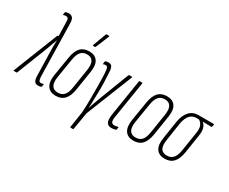

<svg xmlns="http://www.w3.org/2000/svg" viewBox="-149 -1110 2040 1709"><g transform="rotate(30 871.5 -255.0)"><path d="M233 6Q214 6 203.5 -3Q193 -12 188.5 -29.5Q184 -47 184 -71L178 -304Q177 -336 177 -365.5Q177 -395 179 -427H178Q166 -395 155.5 -365.5Q145 -336 133 -304L15 -4Q13 0 9 0H-18Q-23 0 -20 -6L161 -464Q163 -468 167 -468H173L169 -607Q170 -635 162.5 -645.5Q155 -656 141 -656Q134 -656 127 -654.5Q120 -653 115 -651Q110 -650 111 -655L115 -678Q116 -683 120 -684Q137 -689 152 -689Q177 -689 190.5 -673Q204 -657 205 -618L217 -80Q218 -55 223 -41Q228 -27 245 -27Q257 -27 269 -32Q271 -33 272 -31.5Q273 -30 272 -27L269 -6Q267 0 262 1Q253 4 247 5Q241 6 233 6Z M414 6Q355 6 328.5 -33Q302 -72 313 -146L345 -343Q357 -418 389.5 -452.5Q422 -487 479 -487Q538 -487 564.5 -448.5Q591 -410 579 -335L548 -138Q536 -64 503.5 -29Q471 6 414 6ZM417 -28Q458 -28 481.5 -54.5Q505 -81 513 -139L544 -335Q553 -395 535.5 -424.5Q518 -454 475 -454Q434 -454 411 -427Q388 -400 379 -342L347 -146Q338 -87 356 -57.5Q374 -28 417 -28ZM482 -546Q479 -546 478.5 -548Q478 -550 479 -554L529 -689Q530 -692 532 -693.5Q534 -695 537 -695H560Q563 -695 564 -693Q565 -691 563 -687L508 -552Q506 -546 499 -546Z M672 185Q667 185 668 179L693 17Q697 -46 697.5 -116Q698 -186 697.5 -255Q697 -324 694 -386Q691 -430 685 -442Q679 -454 664 -454Q654 -454 642 -449Q640 -448 639 -449.5Q638 -451 639 -455L641 -475Q642 -482 649 -483Q655 -485 661.5 -486Q668 -487 676 -487Q694 -487 704.5 -478.5Q715 -470 720 -448.5Q725 -427 725 -387Q728 -344 729 -312Q730 -280 730 -254Q730 -228 729 -203Q728 -177 727.5 -151.5Q727 -126 726.5 -100Q726 -74 724 -49H725Q732 -73 740.5 -96.5Q749 -120 758.5 -145.5Q768 -171 779 -200L885 -476Q888 -481 891 -481H918Q924 -481 922 -475L731 4L702 179Q701 185 696 185Z M988 6Q965 6 951 -4.5Q937 -15 932.5 -37.5Q928 -60 933 -97L993 -475Q994 -481 1000 -481H1023Q1030 -481 1028 -475L967 -95Q961 -56 969.5 -41.5Q978 -27 998 -27Q1009 -27 1017.5 -29Q1026 -31 1034 -33Q1041 -36 1040 -28L1036 -7Q1035 -2 1032 -1Q1023 2 1012 4Q1001 6 988 6Z M1213 6Q1154 6 1127.5 -33Q1101 -72 1112 -146L1144 -343Q1156 -418 1188.5 -452.5Q1221 -487 1278 -487Q1337 -487 1363.5 -448.5Q1390 -410 1378 -335L1347 -138Q1335 -64 1302.5 -29Q1270 6 1213 6ZM1216 -28Q1257 -28 1280.5 -54.5Q1304 -81 1312 -139L1343 -335Q1352 -395 1334.5 -424.5Q1317 -454 1274 -454Q1233 -454 1210 -427Q1187 -400 1178 -342L1146 -146Q1137 -87 1155 -57.5Q1173 -28 1216 -28Z M1534 6Q1475 6 1448.5 -33Q1422 -72 1434 -146L1462 -329Q1474 -402 1509.5 -441.5Q1545 -481 1602 -481H1760Q1765 -481 1764 -475L1760 -455Q1759 -448 1755 -448L1665 -450V-449Q1686 -433 1695.5 -403Q1705 -373 1697 -324L1668 -138Q1657 -65 1624 -29.5Q1591 6 1534 6ZM1537 -28Q1578 -28 1601.5 -54.5Q1625 -81 1634 -139L1664 -329Q1673 -381 1661.5 -408Q1650 -435 1626 -450H1598Q1558 -450 1532 -420Q1506 -390 1496 -330L1468 -146Q1459 -87 1476 -57.5Q1493 -28 1537 -28Z"/></g></svg>

Font: Sofia Sans Extra Condensed ExtraLight
Style: Italic
Weight: 250
Italic angle: -9°
Version: Version 4.100